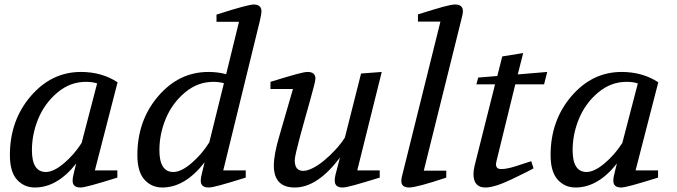

<svg xmlns="http://www.w3.org/2000/svg" viewBox="-20 -827 3012 854"><path d="M24 -137Q24 -291 116.5 -399Q209 -507 340 -507Q433 -507 503 -461L402 -69H502V-37Q428 -14 389.5 -3.5Q351 7 338 7Q303 7 303 -23Q303 -38 310 -64L319 -100Q235 7 135 7Q87 7 55.5 -28Q24 -63 24 -137ZM122 -159Q122 -62 184 -62Q218 -62 263.5 -100Q309 -138 343 -191L412 -456Q391 -463 362 -463Q292 -463 235.5 -415.5Q179 -368 150.5 -299.5Q122 -231 122 -159Z M591 -137Q591 -291 683.5 -399Q776 -507 907 -507Q949 -507 986 -497L1043 -730H943V-762Q1017 -786 1057 -796.5Q1097 -807 1108 -807Q1143 -807 1143 -776Q1143 -766 1136 -735L973 -69H1073V-37Q999 -14 960.5 -3.5Q922 7 908 7Q873 7 873 -23Q873 -38 880 -64L890 -105Q803 7 702 7Q654 7 622.5 -28Q591 -63 591 -137ZM689 -159Q689 -62 751 -62Q786 -62 832 -101.5Q878 -141 911 -194L976 -457Q953 -463 929 -463Q859 -463 802.5 -415.5Q746 -368 717.5 -299.5Q689 -231 689 -159Z M1183 -431V-463Q1258 -486 1296 -496.5Q1334 -507 1348 -507Q1383 -507 1383 -477Q1383 -469 1376 -442.5Q1369 -416 1359 -379.5Q1349 -343 1337 -301Q1325 -259 1315 -221.5Q1305 -184 1298 -154.5Q1291 -125 1291 -114Q1291 -67 1328 -67Q1347 -67 1371.5 -79.5Q1396 -92 1421.5 -113Q1447 -134 1471.5 -160.5Q1496 -187 1514 -215L1586 -500L1678 -507L1569 -69H1669V-37Q1594 -14 1556 -3.5Q1518 7 1504 7Q1469 7 1469 -23Q1468 -36 1476 -64L1492 -126Q1392 7 1291 7Q1198 7 1198 -91Q1198 -140 1223 -224L1283 -431Z M1765 -22Q1765 -35 1773 -63L1939 -731H1839V-763Q1912 -786 1950 -796.5Q1988 -807 2004 -807Q2039 -807 2039 -777Q2039 -765 2031 -736L1865 -68H1965V-37Q1833 7 1800 7Q1765 7 1765 -22Z M2086 -53Q2086 -68 2091 -90L2182 -452H2099L2107 -482L2192 -489L2214 -576L2307 -591L2283 -496L2414 -507L2400 -452H2272L2188 -109Q2186 -99 2186 -97Q2186 -75 2209 -75Q2235 -75 2275 -88Q2315 -101 2343 -110L2353 -78Q2334 -67 2257 -30Q2180 7 2139 7Q2086 7 2086 -53Z M2429 -137Q2429 -291 2521.5 -399Q2614 -507 2745 -507Q2838 -507 2908 -461L2807 -69H2907V-37Q2833 -14 2794.5 -3.5Q2756 7 2743 7Q2708 7 2708 -23Q2708 -38 2715 -64L2724 -100Q2640 7 2540 7Q2492 7 2460.5 -28Q2429 -63 2429 -137ZM2527 -159Q2527 -62 2589 -62Q2623 -62 2668.5 -100Q2714 -138 2748 -191L2817 -456Q2796 -463 2767 -463Q2697 -463 2640.5 -415.5Q2584 -368 2555.5 -299.5Q2527 -231 2527 -159Z"/></svg>

Font: Volkhov
Style: Italic
Weight: 400
Italic angle: -12°
Designer: Cyreal (www.cyreal.org)
Foundry: Cyreal (www.cyreal.org)
Version: Version 1.010